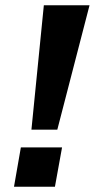

<svg xmlns="http://www.w3.org/2000/svg" viewBox="-20 -707 359 727"><path d="M99 -216H197L319 -687H146ZM33 0H188L215 -149H59Z"/></svg>

Font: Archivo ExtraBold
Style: Italic
Weight: 800
Italic angle: -10°
Designer: Hector Gatti
Foundry: Omnibus-Type
Version: Version 2.001